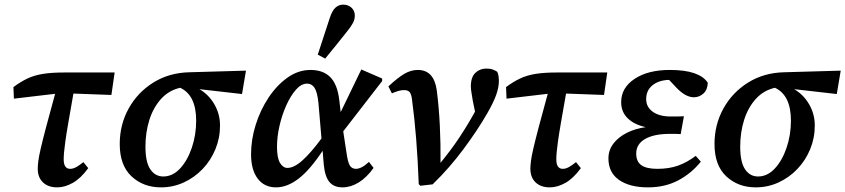

<svg xmlns="http://www.w3.org/2000/svg" viewBox="-20 -795 3650 829"><path d="M40 -369 38 -419Q69 -442 98.5 -456Q128 -470 165.5 -476Q203 -482 257 -482H475L461 -385L297 -391Q283 -312 274.5 -262.5Q266 -213 262 -183.5Q258 -154 256.5 -137Q255 -120 255 -107Q255 -66 283 -66Q296 -66 310 -74Q324 -82 340 -95L361 -69Q329 -25 294.5 -5.5Q260 14 227 14Q188 14 165.5 -7.5Q143 -29 143 -67Q143 -80 145.5 -100Q148 -120 156 -154.5Q164 -189 179 -246Q194 -303 218 -390Z M675 14Q599 14 548 -33.5Q497 -81 497 -173Q497 -257 535.5 -326.5Q574 -396 642 -438.5Q710 -481 798 -483L1042 -490L1025 -389L841 -410Q882 -386 906 -344Q930 -302 930 -253Q930 -199 910 -150.5Q890 -102 854.5 -65Q819 -28 773 -7Q727 14 675 14ZM608 -162Q608 -95 629 -64Q650 -33 685 -33Q725 -33 757 -67Q789 -101 808 -156.5Q827 -212 827 -274Q827 -384 758 -416Q709 -405 675.5 -368Q642 -331 625 -277.5Q608 -224 608 -162Z M1176 -161Q1176 -113 1189 -91.5Q1202 -70 1221 -70Q1250 -70 1286.5 -103Q1323 -136 1368 -197L1355 -350Q1350 -398 1338 -416Q1326 -434 1306 -434Q1281 -434 1258 -408Q1235 -382 1216.5 -341Q1198 -300 1187 -252.5Q1176 -205 1176 -161ZM1172 14Q1121 14 1092.5 -24Q1064 -62 1064 -129Q1064 -192 1084 -256Q1104 -320 1139.5 -373.5Q1175 -427 1221.5 -460Q1268 -493 1321 -493Q1375 -493 1406 -462Q1437 -431 1445 -362L1451 -311L1540 -495L1630 -456V-445L1462 -228L1476 -136Q1482 -93 1491 -79.5Q1500 -66 1517 -66Q1528 -66 1542 -73Q1556 -80 1573 -96L1593 -70Q1563 -28 1528.5 -7Q1494 14 1459 14Q1422 14 1402.5 -9Q1383 -32 1378 -84L1373 -144Q1318 -61 1269 -23.5Q1220 14 1172 14ZM1352 -559Q1378 -639 1404 -718Q1415 -751 1429.5 -763Q1444 -775 1461 -775Q1484 -775 1498 -761.5Q1512 -748 1512 -728Q1512 -712 1504.5 -697Q1497 -682 1480 -661Q1456 -631 1432.5 -601.5Q1409 -572 1384 -542Z M1788 0Q1784 -106 1777 -194Q1770 -282 1759 -365Q1756 -390 1748 -398Q1740 -406 1725 -406Q1713 -406 1701 -402.5Q1689 -399 1672 -392L1657 -422Q1699 -461 1727 -477Q1755 -493 1784 -493Q1854 -493 1866 -404Q1875 -334 1879 -254Q1883 -174 1882 -92Q1928 -148 1963.5 -201.5Q1999 -255 2031 -313L2021 -362Q2019 -377 2016 -393Q2013 -409 2013 -422Q2013 -462 2032.5 -480.5Q2052 -499 2080 -499Q2097 -499 2108.5 -494.5Q2120 -490 2127 -485Q2134 -471 2134 -445Q2134 -418 2122.5 -385.5Q2111 -353 2084 -306Q2042 -233 1981.5 -151.5Q1921 -70 1848 1L1795 7Z M2167 -369 2165 -419Q2196 -442 2225.5 -456Q2255 -470 2292.5 -476Q2330 -482 2384 -482H2602L2588 -385L2424 -391Q2410 -312 2401.5 -262.5Q2393 -213 2389 -183.5Q2385 -154 2383.5 -137Q2382 -120 2382 -107Q2382 -66 2410 -66Q2423 -66 2437 -74Q2451 -82 2467 -95L2488 -69Q2456 -25 2421.5 -5.5Q2387 14 2354 14Q2315 14 2292.5 -7.5Q2270 -29 2270 -67Q2270 -80 2272.5 -100Q2275 -120 2283 -154.5Q2291 -189 2306 -246Q2321 -303 2345 -390Z M2778 14Q2699 14 2653 -18Q2607 -50 2607 -111Q2607 -147 2628.5 -175Q2650 -203 2686.5 -221.5Q2723 -240 2768 -246Q2718 -257 2690 -284.5Q2662 -312 2662 -354Q2662 -416 2720 -454.5Q2778 -493 2872 -493Q2937 -493 2977.5 -479Q3018 -465 3036 -438Q3035 -407 3017 -391Q2999 -375 2976 -375Q2940 -375 2900 -417L2869 -450Q2825 -449 2797.5 -427Q2770 -405 2770 -367Q2770 -333 2798.5 -312.5Q2827 -292 2876 -292Q2895 -292 2904.5 -292Q2914 -292 2933 -293L2919 -216Q2911 -217 2898.5 -217Q2886 -217 2872 -217Q2804 -217 2765.5 -195Q2727 -173 2727 -132Q2727 -97 2749.5 -81.5Q2772 -66 2818 -66Q2869 -66 2908 -80Q2947 -94 2984 -122L3006 -97Q2965 -46 2908 -16Q2851 14 2778 14Z M3243 14Q3167 14 3116 -33.5Q3065 -81 3065 -173Q3065 -257 3103.5 -326.5Q3142 -396 3210 -438.5Q3278 -481 3366 -483L3610 -490L3593 -389L3409 -410Q3450 -386 3474 -344Q3498 -302 3498 -253Q3498 -199 3478 -150.5Q3458 -102 3422.5 -65Q3387 -28 3341 -7Q3295 14 3243 14ZM3176 -162Q3176 -95 3197 -64Q3218 -33 3253 -33Q3293 -33 3325 -67Q3357 -101 3376 -156.5Q3395 -212 3395 -274Q3395 -384 3326 -416Q3277 -405 3243.5 -368Q3210 -331 3193 -277.5Q3176 -224 3176 -162Z"/></svg>

Font: Source Serif 4 Semibold
Style: Italic
Weight: 600
Italic angle: -12°
Designer: Frank Grießhammer
Foundry: Adobe
Version: Version 4.005;hotconv 1.1.0;makeotfexe 2.6.0